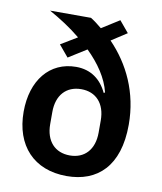

<svg xmlns="http://www.w3.org/2000/svg" viewBox="-85 -821 759 902"><g transform="rotate(10 294.5 -370.5)"><path d="M416 -753 332 -700C314 -715 296 -729 278 -740H83C135 -711 187 -678 234 -639L156 -592L202 -537L288 -591C345 -535 388 -473 404 -406L398 -403C370 -463 321 -501 250 -501C124 -501 43 -401 43 -251C43 -90 137 12 294 12C440 12 540 -78 540 -276C540 -429 479 -556 387 -651L461 -699ZM292 -86C221 -86 176 -134 176 -215V-273C176 -354 221 -402 292 -402C362 -402 407 -354 407 -273V-215C407 -134 362 -86 292 -86Z"/></g></svg>

Font: IBM Plex Thai Looped SemiBold
Style: Regular
Weight: 600
Designer: Mike Abbink, Paul van der Laan, Pieter van Rosmalen, Ben Mitchell, Mark Frömberg
Foundry: Bold Monday
Version: Version 1.0